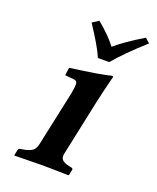

<svg xmlns="http://www.w3.org/2000/svg" viewBox="-124 -718 649 795"><g transform="rotate(20 200.5 -320.5)"><path d="M272.5 -496.1H222.7Q204.1 -540.5 147.9 -625L175.8 -643.1Q228.5 -600.1 259.8 -559.1Q302.2 -595.7 380.9 -643.1L400.9 -625Q316.9 -549.3 272.5 -496.1ZM279.3 -321.3 227.5 -77.1Q223.1 -57.6 232.7 -48.3Q242.2 -39.1 265.1 -34.2L274.9 -32.2Q282.7 -30.3 280.8 -22.9L275.9 0L273.4 2Q192.9 0 153.8 0L36.6 2L35.2 0L40 -22.9Q41.5 -30.8 48.8 -32.2L61 -34.2Q86.4 -38.1 99.9 -47.6Q113.3 -57.1 117.2 -77.1L169.4 -320.8Q176.3 -358.4 173.8 -368.2Q171.4 -377.9 159.7 -378.9L119.6 -382.8L124.5 -417Q262.7 -435.5 302.2 -446.8Q309.1 -446.8 308.6 -443.8Q290 -371.1 279.3 -321.3Z"/></g></svg>

Font: Linux Libertine Slanted
Style: Semibold Slanted
Weight: 600
Designer: Philipp H. Poll
Foundry: Philipp H. Poll
Version: Version 5.1.1